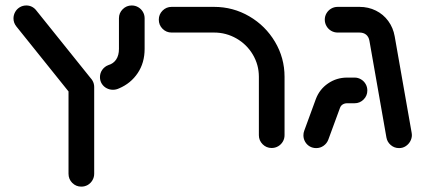

<svg xmlns="http://www.w3.org/2000/svg" viewBox="-20 -544 1577 712"><path d="M30 -475.6Q30 -488.1 36.1 -499.3Q42.2 -510.4 53.1 -517Q64.1 -523.7 77.8 -523.7Q88.5 -523.7 98 -519.1Q107.4 -514.4 114.1 -505.9L317.8 -252.2L317.4 -101.1L40.7 -445.9Q30 -459.3 30 -475.6ZM398.9 -211.1Q386.3 -211.1 375.4 -216.9Q364.4 -222.6 357.6 -233.3Q350.7 -244.1 350.7 -258.1Q350.7 -273.3 359.4 -285.4Q368.1 -297.4 381.9 -302.6Q400.7 -308.1 410.9 -323.5Q421.1 -338.9 421.1 -362.6V-476.3Q421.1 -495.9 435 -509.8Q448.9 -523.7 468.5 -523.7Q481.5 -523.7 492.4 -517.4Q503.3 -511.1 509.8 -500.2Q516.3 -489.3 516.3 -476.3V-362.6Q516.3 -311.1 490.7 -273Q465.2 -234.8 421.5 -216.3Q410.4 -211.1 398.9 -211.1ZM234.1 100.4V-221.5Q234.1 -234.4 240.4 -245.4Q246.7 -256.3 257.6 -262.8Q268.5 -269.3 281.5 -269.3Q294.4 -269.3 305.4 -262.8Q316.3 -256.3 322.8 -245.4Q329.3 -234.4 329.3 -221.5V100.4Q329.3 113.3 322.8 124.4Q316.3 135.6 305.4 141.9Q294.4 148.1 281.5 148.1Q261.9 148.1 248 134.3Q234.1 120.4 234.1 100.4Z M987.4 4.8Q967.8 4.8 953.9 -9.1Q940 -23 940 -42.6V-259.3Q940 -303.7 917.6 -341.5Q895.2 -379.3 856.9 -401.3Q818.5 -423.3 773.7 -423.3H616.3Q596.7 -423.3 582.8 -437.2Q568.9 -451.1 568.9 -471.1Q568.9 -490.7 582.8 -504.6Q596.7 -518.5 616.3 -518.5H773.7Q844.4 -518.5 904.4 -483.5Q964.4 -448.5 999.8 -388.9Q1035.2 -329.3 1035.2 -259.3V-42.6Q1035.2 -29.6 1028.7 -18.7Q1022.2 -7.8 1011.3 -1.5Q1000.4 4.8 987.4 4.8Z M1413 -34.1 1350 -392.6Q1347.4 -407.4 1337.8 -415.4Q1328.1 -423.3 1313 -423.3H1232.2Q1219.3 -423.3 1208.3 -429.6Q1197.4 -435.9 1190.9 -447Q1184.4 -458.1 1184.4 -471.1Q1184.4 -484.1 1190.9 -495Q1197.4 -505.9 1208.3 -512.2Q1219.3 -518.5 1232.2 -518.5H1313Q1345.9 -518.5 1373.7 -504.8Q1401.5 -491.1 1419.8 -466.1Q1438.1 -441.1 1443.7 -408.9L1506.7 -50.7Q1507.4 -45.6 1507.4 -43.3Q1507.4 -31.1 1501.3 -20Q1495.2 -8.9 1484.4 -1.9Q1473.7 5.2 1460 5.2Q1442.2 5.2 1429.1 -6.1Q1415.9 -17.4 1413 -34.1ZM1105.2 -41.9Q1105.2 -51.5 1108.1 -58.9L1151.1 -176.3Q1164.8 -213 1196.5 -234.6Q1228.1 -256.3 1267.4 -256.3H1294.8Q1307.8 -256.3 1318.7 -249.8Q1329.6 -243.3 1335.9 -232.4Q1342.2 -221.5 1342.2 -208.5Q1342.2 -188.9 1328.3 -175Q1314.4 -161.1 1294.8 -161.1H1267.4Q1258.1 -161.1 1250.9 -156.7Q1243.7 -152.2 1240.7 -143.7L1197.4 -25.9Q1192.2 -12.2 1180 -3.5Q1167.8 5.2 1152.6 5.2Q1139.3 5.2 1128.5 -1.1Q1117.8 -7.4 1111.5 -18.3Q1105.2 -29.3 1105.2 -41.9Z"/></svg>

Font: 26F Galaxy Hebrew Extra Bold
Style: Regular
Weight: 800
Designer: C₂₉H₂₅N₃O₅
Version: Version 1.000